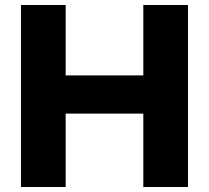

<svg xmlns="http://www.w3.org/2000/svg" viewBox="-20 -749 837 769"><path d="M64 0V-729H243V0ZM554 0V-729H733V0ZM208 -294V-447H589V-294Z"/></svg>

Font: Mona Sans ExtraLight ExtraBold
Style: Regular
Weight: 800
Version: Version 2.000